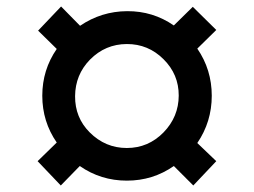

<svg xmlns="http://www.w3.org/2000/svg" viewBox="-20 -633 771 583"><path d="M164.6 -69.8 94.2 -143.6 152.3 -200.2Q108.4 -263.7 108.4 -342.3Q108.4 -420.9 152.3 -484.4L95.7 -540L165.5 -613.3L223.1 -554.7Q287.6 -598.6 366 -599.1Q444.3 -599.6 507.8 -555.7L565.4 -612.3L636.7 -542L579.1 -485.4Q623 -421.4 623 -342.3Q623 -263.2 579.1 -198.7L636.7 -143.6L566.9 -69.8L507.8 -128.9Q444.3 -84.5 365.2 -84.5Q286.1 -84.5 222.2 -128.9ZM252.4 -231Q299.8 -183.6 365 -183.6Q430.2 -183.6 476.6 -231Q522.5 -278.3 522.7 -342.8Q522.9 -407.2 476.6 -453.1Q430.2 -499.5 365 -499.3Q299.8 -499 253.4 -452.1Q208.5 -406.2 208 -341.1Q207.5 -275.9 252.4 -231Z"/></svg>

Font: Acari Sans Neue Black
Style: Regular
Weight: 900
Designer: Alfredo Marco Pradil
Foundry: Alfredo Marco Pradil
Version: Version 1.045;June 16, 2019;FontCreator 11.5.0.2425 64-bit; 